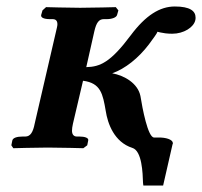

<svg xmlns="http://www.w3.org/2000/svg" viewBox="-20 -456 623 592"><path d="M153 -360C155 -369 157 -376 157 -381C157 -392 152 -397 142 -397H134C115 -397 105 -402 107 -410L111 -424L122 -434C122 -434 192 -432 227 -432C266 -432 337 -434 337 -434L345 -424L341 -410C339 -402 325 -397 309 -397H300C285 -397 277 -386 271 -360L246 -249C289 -250 321 -264 383 -347C429.2 -408.9 473 -436 519 -436C566 -436 583 -422 583 -402C583 -399 583 -396 582 -393C577 -372 547 -352 511 -352C495 -352 483 -354 474 -356C470.3 -356.9 466.8 -358 465 -358C466 -355 452 -337 439 -319C407 -277 366 -244 326 -230C364 -223 405 -199 413 -160C419 -122 436 -32 455 -32H471C489 -32 513 -27 513 -14C513 -13 513 -12 512 -11L483 116H422C422 114 421 109 421 108C420 78 418 9 388 0C332 -18 312 -75 306 -114C297 -166 291 -200 236 -207L205 -75C203 -66 202 -59 202 -53C202 -42 207 -35 217 -35H225C241 -35 254 -31 252 -23L249 -8L237 1C237 1 166 -1 127 -1C92 -1 21 1 21 1L15 -8L18 -23C20 -31 32 -35 50 -35H58C74 -35 82 -49 87 -75Z"/></svg>

Font: Linux Libertine O
Style: Bold Italic
Weight: 700
Italic angle: -11.5°
Designer: Philipp H. Poll
Foundry: Philipp H. Poll
Version: Version 4.1.0